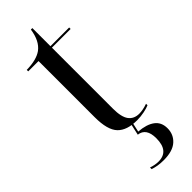

<svg xmlns="http://www.w3.org/2000/svg" viewBox="-297 -673 922 922"><g transform="rotate(-45 164.5 -211.5)"><path d="M222 10Q153 10 120.5 -24Q88 -58 88 -145V-526H18V-536Q85 -537 120 -562Q140 -577 152 -601Q164 -625 169 -659H179V-536H306V-526H179V-111Q179 -55 197.5 -30Q216 -5 252 -5Q276 -5 308 -16V-6Q295 0 271 5Q247 10 222 10ZM177 236Q155 236 137.5 233Q120 230 105 225V214Q132 223 154 223Q226 223 226 136Q226 67 175 61L189 -2H199L187 52Q240 56 269 77.5Q298 99 298 140Q298 182 268 209Q238 236 177 236Z"/></g></svg>

Font: Noto Serif Display SemiCondensed
Style: Regular
Weight: 400
Width: 4
Designer: Monotype Design Team
Foundry: Monotype Imaging Inc.
Version: Version 2.009